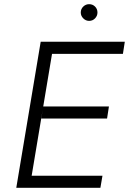

<svg xmlns="http://www.w3.org/2000/svg" viewBox="-20 -900 633 920"><path d="M58 0 175 -700H239L122 0ZM122 0 131 -58H471L461 0ZM178 -332 187 -390H502L493 -332ZM229 -642 239 -700H578L569 -642ZM407 -800Q391 -800 379 -812Q367 -824 367 -840Q367 -857 379 -868.5Q391 -880 407 -880Q424 -880 435.5 -868.5Q447 -857 447 -840Q447 -824 435.5 -812Q424 -800 407 -800Z"/></svg>

Font: Figtree Light Light
Style: Italic
Weight: 300
Italic angle: -9.5°
Version: Version 2.000